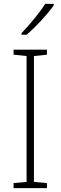

<svg xmlns="http://www.w3.org/2000/svg" viewBox="-20 -970 312 990"><path d="M257 -942V-950H213C184 -904 134 -844 91 -799V-791H117C165 -831 225 -897 257 -942ZM222 0V-26L155 -32V-681L222 -688V-714H50V-688L117 -681V-32L50 -26V0Z"/></svg>

Font: Noto Sans Gurmukhi UI SemiCondensed ExtraLight
Style: Regular
Weight: 200
Width: 4
Designer: Jelle Bosma - Monotype Design Team
Foundry: Monotype Imaging Inc.
Version: Version 2.004